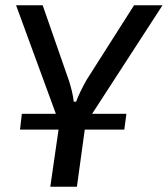

<svg xmlns="http://www.w3.org/2000/svg" viewBox="-20 -508 637 729"><path d="M597 -488 300 -30H209L41 -488H142L242 -201Q248 -182 253 -161.5Q258 -141 260 -122H269Q276 -141 287 -163.5Q298 -186 309 -205L489 -488ZM313 -97 272 201H171L214 -97ZM460 -76 452 -16H56L63 -76Z"/></svg>

Font: Exo 2 Medium
Style: Italic
Weight: 500
Italic angle: -8°
Designer: Natanael Gama
Foundry: Natanael Gama
Version: Version 2.010